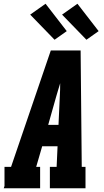

<svg xmlns="http://www.w3.org/2000/svg" viewBox="-35 -1004 555 1024"><path d="M-15 0 -11 -12V-114H24L236 -735H395L401 -114H421V0H231V-114H267L272 -224H190L158 -114H179V0ZM277 -338 284 -490Q285 -507 285.5 -524.5Q286 -542 286 -560Q281 -543 275.5 -525.5Q270 -508 265 -490L222 -338ZM426 -792 296 -926 378 -984 491 -838ZM256 -792 126 -926 208 -984 321 -838Z"/></svg>

Font: Iosevka Slab Heavy Oblique
Style: Regular
Weight: 900
Italic angle: -9°
Monospace: yes
Designer: Belleve Invis
Foundry: Belleve Invis
Version: Version 11.1.1; ttfautohint (v1.8.3)